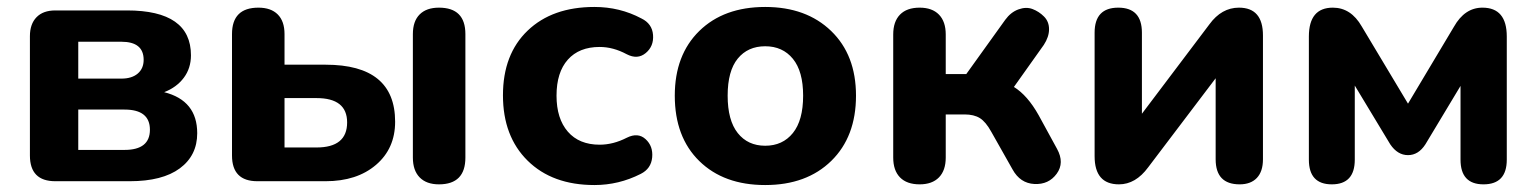

<svg xmlns="http://www.w3.org/2000/svg" viewBox="-20 -521 4417 552"><path d="M353 0H139Q66 0 66 -74V-417Q66 -452 85 -471.5Q104 -491 139 -491H345Q529 -491 529 -362Q529 -325 508.5 -297.5Q488 -270 452 -256Q547 -232 547 -138Q547 -74 497 -37Q447 0 353 0ZM205 -401V-295H329Q359 -295 376 -309.5Q393 -324 393 -349Q393 -401 329 -401ZM205 -206V-90H338Q411 -90 411 -148Q411 -206 338 -206Z M916 0H720Q647 0 647 -74V-423Q647 -499 723 -499Q759 -499 778.5 -479.5Q798 -460 798 -423V-335H916Q1116 -335 1116 -171Q1116 -94 1061 -47Q1006 0 916 0ZM1242 9Q1206 9 1186.5 -11Q1167 -31 1167 -68V-423Q1167 -460 1186.5 -479.5Q1206 -499 1242 -499Q1318 -499 1318 -423V-68Q1318 9 1242 9ZM798 -239V-97H890Q978 -97 978 -169Q978 -239 890 -239Z M1689 11Q1568 11 1497 -59Q1426 -129 1426 -247Q1426 -365 1497 -433Q1568 -501 1689 -501Q1762 -501 1824 -468Q1855 -453 1857.5 -420.5Q1860 -388 1836.5 -368.5Q1813 -349 1782 -365Q1743 -386 1704 -386Q1645 -386 1612.5 -349.5Q1580 -313 1580 -246Q1580 -180 1612.5 -142.5Q1645 -105 1704 -105Q1743 -105 1782 -125Q1814 -141 1836 -121Q1858 -101 1855 -68.5Q1852 -36 1822 -21Q1759 11 1689 11Z M1920 -246Q1920 -363 1990.5 -432Q2061 -501 2180 -501Q2298 -501 2369.5 -432Q2441 -363 2441 -246Q2441 -128 2370 -58.5Q2299 11 2180 11Q2061 11 1990.5 -58Q1920 -127 1920 -246ZM2289 -246Q2289 -316 2259.5 -352Q2230 -388 2180 -388Q2130 -388 2101 -352.5Q2072 -317 2072 -246Q2072 -175 2101 -138.5Q2130 -102 2180 -102Q2230 -102 2259.5 -138.5Q2289 -175 2289 -246Z M2624 9Q2587 9 2567.5 -11Q2548 -31 2548 -68V-422Q2548 -459 2567.5 -479Q2587 -499 2624 -499Q2660 -499 2679.5 -479Q2699 -459 2699 -422V-308H2758L2870 -464Q2886 -486 2908 -494Q2930 -502 2948.5 -495Q2967 -488 2981.5 -473.5Q2996 -459 2996 -437Q2996 -415 2981 -392L2895 -271Q2934 -247 2966 -190L3019 -93Q3041 -53 3018 -21.5Q2995 10 2954 8Q2913 6 2891 -34L2830 -142Q2814 -171 2797 -181.5Q2780 -192 2753 -192H2699V-68Q2699 -31 2679.5 -11Q2660 9 2624 9Z M3197 9Q3127 9 3127 -72V-427Q3127 -499 3195 -499Q3263 -499 3263 -427V-194L3457 -451Q3492 -499 3542 -499Q3611 -499 3611 -419V-63Q3611 -28 3593.5 -9.5Q3576 9 3544 9Q3475 9 3475 -63V-296L3281 -40Q3245 9 3197 9Z M3743 -62V-416Q3743 -499 3812 -499Q3864 -499 3895 -445L4028 -223L4160 -444Q4191 -499 4242 -499Q4312 -499 4312 -416V-62Q4312 9 4245 9Q4179 9 4179 -62V-274L4078 -106Q4058 -75 4028 -75Q3998 -75 3977 -106L3875 -275V-62Q3875 9 3809 9Q3743 9 3743 -62Z"/></svg>

Font: Nunito ExtraBold
Style: Regular
Weight: 800
Designer: Vernon Adams
Foundry: Vernon Adams
Version: Version 3.602